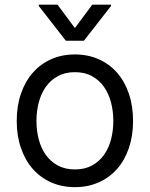

<svg xmlns="http://www.w3.org/2000/svg" viewBox="-20 -784 637 816"><path d="M298.3 11.4Q242.9 11.4 197.4 -8.9Q152 -29.1 119.5 -65.9Q87 -102.6 69.1 -154.7Q51.1 -206.7 51.1 -269.9Q51.1 -333.8 69.1 -386Q87 -438.2 119.5 -475.1Q152 -512.1 197.4 -532.3Q242.9 -552.6 298.3 -552.6Q353.7 -552.6 399.3 -532.3Q445 -512.1 477.5 -475.1Q509.9 -438.2 527.7 -386Q545.5 -333.8 545.5 -269.9Q545.5 -206.7 527.7 -154.7Q509.9 -102.6 477.5 -65.9Q445 -29.1 399.3 -8.9Q353.7 11.4 298.3 11.4ZM298.3 -63.9Q340.6 -63.9 371.3 -80.8Q402 -97.7 422.1 -125.9Q442.1 -154.1 451.9 -191.6Q461.6 -229 461.6 -269.9Q461.6 -311.1 451.9 -348.5Q442.1 -386 422.1 -414.6Q402 -443.2 371.3 -460.2Q340.6 -477.3 298.3 -477.3Q256.4 -477.3 225.5 -460.2Q194.6 -443.2 174.5 -414.6Q154.5 -386 144.7 -348.5Q134.9 -311.1 134.9 -269.9Q134.9 -229 144.7 -191.6Q154.5 -154.1 174.5 -125.9Q194.6 -97.7 225.5 -80.8Q256.4 -63.9 298.3 -63.9ZM298.3 -664.8 372.2 -764.2H451.7V-758.5L336.6 -610.8H259.9L144.9 -758.5V-764.2H224.4Z"/></svg>

Font: Interop
Style: Regular
Weight: 400
Designer: Rasmus Andersson, Google, Jang Haemin
Foundry: jhaemin
Version: Version 1.008